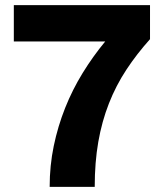

<svg xmlns="http://www.w3.org/2000/svg" viewBox="-20 -730 640 750"><path d="M174 0Q174 -83 190 -160Q206 -237 234.5 -308.5Q263 -380 303 -445Q343 -510 391 -568H34V-710H566V-577Q514 -519 473.5 -457.5Q433 -396 405.5 -326Q378 -256 364 -176Q350 -96 350 0Z"/></svg>

Font: Geist ExtBd
Style: Regular
Weight: 400
Designer: Basement.studio, Andrés Briganti, Mateo Zaragoza
Foundry: Basement.studio, Vercel, Andrés Briganti, Guido Ferreyra, Mateo Zaragoza
Version: Version 1.401